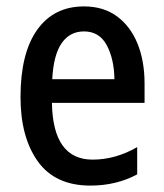

<svg xmlns="http://www.w3.org/2000/svg" viewBox="-20 -620 511 599"><path d="M242 -600Q303 -600 345 -569Q387 -538 409 -484Q431 -430 431 -359V-299H142Q145 -122 269 -122Q340 -122 408 -161V-76Q343 -41 262 -41Q152 -41 98 -116.5Q44 -192 44 -317Q44 -454 96 -527Q148 -600 242 -600ZM242 -522Q198 -522 172.5 -485.5Q147 -449 143 -373H337Q336 -436 313 -479Q290 -522 242 -522Z"/></svg>

Font: Noto Sans Tamil UI Condensed Medium
Style: Regular
Weight: 500
Width: 3
Designer: Jelle Bosma - Monotype Design Team
Foundry: Monotype Imaging Inc.
Version: Version 2.004; ttfautohint (v1.8.4.7-5d5b)